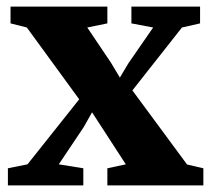

<svg xmlns="http://www.w3.org/2000/svg" viewBox="-20 -563 642 583"><path d="M63.5 -64 220.5 -261.5 61.5 -479.5 12 -492V-543H306V-492L245 -479.5L317 -372.5L344 -327.5L370 -371L445 -479.5L379 -492V-543H587.5V-492L532.5 -479.5L382 -288.5L548 -63.5L597.5 -52V0H306V-52L362 -64L290 -175L259.5 -222L234.5 -177.5L158.5 -64L233 -52V0H4V-52Z"/></svg>

Font: Merriweather 48pt ExtraBold
Style: Regular
Weight: 800
Version: Version 2.100